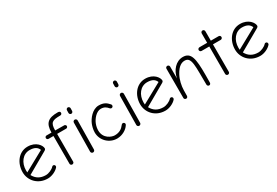

<svg xmlns="http://www.w3.org/2000/svg" viewBox="51 -1610 3651 2530"><g transform="rotate(-30 1876.5 -345.0)"><path d="M471 -90C471 -105 460 -116 445 -116C438 -116 431 -113 427 -108C400 -77 342 -52 299 -52C218 -52 159 -86 122 -155L440 -337C456 -346 462 -355 462 -366C462 -409 404 -499 275 -499C139 -499 51 -376 51 -238C51 -114 147 0 300 0C361 0 429 -32 464 -72C468 -76 471 -83 471 -90ZM275 -446C350 -446 390 -420 408 -373L104 -206C102 -217 102 -226 102 -237C102 -353 173 -446 275 -446Z M565 -501C553 -501 541 -489 541 -475C541 -461 553 -449 567 -449H642V-26C642 -12 655 0 670 0C685 0 698 -12 698 -26V-449H836C850 -449 861 -461 861 -475C861 -489 847 -500 836 -500L698 -501C698 -622 735 -638 855 -638C872 -638 882 -651 882 -665C882 -686 865 -691 843 -691C702 -691 642 -644 642 -501Z M1021 -467C1021 -483 1008 -496 992 -496C976 -496 963 -483 963 -467L957 -29C957 -13 970 0 986 0C1002 0 1015 -13 1015 -29ZM992 -585C1007 -585 1019 -596 1020 -612L1021 -653C1021 -667 1009 -681 994 -681C979 -681 966 -669 966 -654L965 -613C965 -598 977 -585 992 -585Z M1545 -112C1545 -127 1533 -139 1518 -139C1505 -139 1496 -129 1492 -123C1463 -84 1420 -52 1348 -52C1304 -52 1189 -90 1189 -218C1189 -245 1194 -278 1209 -316C1232 -373 1293 -448 1360 -448C1412 -448 1441 -426 1468 -393C1473 -388 1480 -384 1488 -384C1503 -384 1515 -396 1515 -411C1515 -418 1512 -426 1508 -430C1470 -474 1432 -500 1358 -500C1261 -500 1186 -401 1160 -335C1150 -309 1136 -265 1136 -216C1136 -92.8 1238.6 0.3 1352.4 0.3C1355.9 0.3 1359.5 0.2 1363 0C1437 -3 1504 -43 1537 -93C1541 -99 1545 -105 1545 -112Z M1724 -467C1724 -483 1711 -496 1695 -496C1679 -496 1666 -483 1666 -467L1660 -29C1660 -13 1673 0 1689 0C1705 0 1718 -13 1718 -29ZM1695 -585C1710 -585 1722 -596 1723 -612L1724 -653C1724 -667 1712 -681 1697 -681C1682 -681 1669 -669 1669 -654L1668 -613C1668 -598 1680 -585 1695 -585Z M2260 -90C2260 -105 2249 -116 2234 -116C2227 -116 2220 -113 2216 -108C2189 -77 2131 -52 2088 -52C2007 -52 1948 -86 1911 -155L2229 -337C2245 -346 2251 -355 2251 -366C2251 -409 2193 -499 2064 -499C1928 -499 1840 -376 1840 -238C1840 -114 1936 0 2089 0C2150 0 2218 -32 2253 -72C2257 -76 2260 -83 2260 -90ZM2064 -446C2139 -446 2179 -420 2197 -373L1893 -206C1891 -217 1891 -226 1891 -237C1891 -353 1962 -446 2064 -446Z M2431 -473C2431 -488 2418 -500 2403 -500C2388 -500 2375 -488 2375 -473V-26C2375 -12 2388 0 2403 0C2420 0 2430 -13 2430 -30L2431 -111C2432 -181 2451 -264 2485 -326C2538 -424 2591 -445 2635 -445C2740 -445 2721 -305 2726 -28C2726 -13 2738 0 2753 0C2769 0 2779 -13 2779 -29C2779.6 -73.4 2780 -114.5 2780 -152.3C2780 -389 2762.2 -499 2638 -499C2532 -499 2451 -406 2431 -292Z M3066 -500V-643C3066 -658 3055 -672 3038 -672C3022 -672 3010 -658 3010 -643V-500H2895C2879 -500 2865 -489 2865 -472C2865 -457 2877 -444 2893 -444H3010V-26C3010 -11 3023 1 3038 1C3053 1 3066 -11 3066 -26V-444H3184C3200 -444 3212 -457 3212 -472C3212 -488 3200 -500 3184 -500Z M3703 -90C3703 -105 3692 -116 3677 -116C3670 -116 3663 -113 3659 -108C3632 -77 3574 -52 3531 -52C3450 -52 3391 -86 3354 -155L3672 -337C3688 -346 3694 -355 3694 -366C3694 -409 3636 -499 3507 -499C3371 -499 3283 -376 3283 -238C3283 -114 3379 0 3532 0C3593 0 3661 -32 3696 -72C3700 -76 3703 -83 3703 -90ZM3507 -446C3582 -446 3622 -420 3640 -373L3336 -206C3334 -217 3334 -226 3334 -237C3334 -353 3405 -446 3507 -446Z"/></g></svg>

Font: Comic Neue
Style: Normal
Weight: 400
Designer: Craig Rozynski
Foundry: Craig Rozynski
Version: Version 2.003